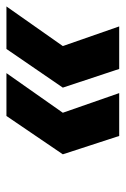

<svg xmlns="http://www.w3.org/2000/svg" viewBox="83 -593 390 596"><g transform="rotate(-90 278.0 -295.0)"><path d="M154 -120 97 -295 216 -470H349L226 -295L287 -120ZM362 -120 304 -295 424 -470H556L433 -295L494 -120Z"/></g></svg>

Font: Fz Poppins SemBd
Style: Italic
Weight: 600
Italic angle: -10°
Designer: Ninad Kale (Devanagari), Jonny Pinhorn (Latin)
Foundry: Indian Type Foundry
Version: Vit hóa bi Vntype.Com & FontZin.Com